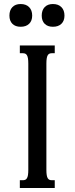

<svg xmlns="http://www.w3.org/2000/svg" viewBox="-20 -944 375 964"><path d="M122.1 -624.5Q122.1 -640.6 120.4 -650.9Q118.7 -661.1 115.2 -666.7Q111.8 -672.4 106.7 -674.6Q101.6 -676.8 94.2 -676.8H79.6V-715.8H254.9V-676.8H240.7Q233.4 -676.8 228.3 -674.6Q223.1 -672.4 219.7 -666.7Q216.3 -661.1 214.6 -650.9Q212.9 -640.6 212.9 -624.5V-91.3Q212.9 -75.2 214.6 -64.9Q216.3 -54.7 219.7 -49.1Q223.1 -43.5 228.3 -41.3Q233.4 -39.1 240.7 -39.1H254.9V0H79.6V-39.1H94.2Q101.6 -39.1 106.7 -41.3Q111.8 -43.5 115.2 -49.1Q118.7 -54.7 120.4 -64.9Q122.1 -75.2 122.1 -91.3ZM27.3 -865.7Q27.3 -892.6 42.2 -908.2Q57.1 -923.8 83.5 -923.8Q110.8 -923.8 126.2 -908.2Q141.6 -892.6 141.6 -865.7Q141.6 -839.4 126.2 -824.5Q110.8 -809.6 83.5 -809.6Q57.1 -809.6 42.2 -824.5Q27.3 -839.4 27.3 -865.7ZM189.5 -865.7Q189.5 -892.6 204.3 -908.2Q219.2 -923.8 245.6 -923.8Q272.9 -923.8 288.3 -908.2Q303.7 -892.6 303.7 -865.7Q303.7 -839.4 288.3 -824.5Q272.9 -809.6 245.6 -809.6Q219.2 -809.6 204.3 -824.5Q189.5 -839.4 189.5 -865.7Z"/></svg>

Font: Arian Grqi
Style: Regular
Weight: 400
Designer: Ruben Hakobyan (Tarumian)
Foundry: Ruben Hakobyan (Tarumian)
Version: Version 1.003